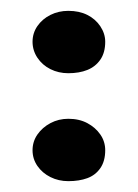

<svg xmlns="http://www.w3.org/2000/svg" viewBox="-20 -474 254 354"><path d="M106 -339Q88 -339 73 -346.5Q58 -354 49 -367.5Q40 -381 40 -397Q40 -413 49 -426Q58 -439 73 -446.5Q88 -454 106 -454Q126 -454 141 -446.5Q156 -439 165 -425.5Q174 -412 174 -397Q174 -377 165 -364Q156 -351 141 -345Q126 -339 106 -339ZM106 -140Q88 -140 73 -147.5Q58 -155 49 -168Q40 -181 40 -197Q40 -213 49 -226Q58 -239 73 -247Q88 -255 106 -255Q126 -255 141 -247Q156 -239 165 -226Q174 -213 174 -197Q174 -177 165 -164Q156 -151 141 -145.5Q126 -140 106 -140Z"/></svg>

Font: Sour Gummy Medium
Style: Regular
Weight: 500
Designer: Stefie Justprince
Foundry: Eifetstype
Version: Version 1.000